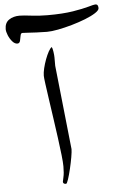

<svg xmlns="http://www.w3.org/2000/svg" viewBox="-179 -943 605 988"><g transform="rotate(-5 123.5 -449.0)"><path d="M165 -170.9Q165 -158.2 160.2 -129.9Q155.3 -101.6 147.9 -70.6Q140.6 -39.6 133.3 -17.6Q126 4.4 121.6 4.4Q106 4.4 106 -7.3Q106 -10.7 110.8 -30.5Q115.7 -50.3 115.7 -86.4Q115.7 -106.4 111.3 -145.8Q106.9 -185.1 100.1 -235.1Q93.3 -285.2 85.7 -337.9Q78.1 -390.6 71.3 -437.5Q64.5 -484.4 60.1 -517.1Q55.7 -549.8 55.7 -559.6Q55.7 -575.2 61 -597.7Q66.4 -620.1 74.7 -642.6Q83 -665 92.3 -681.9Q101.6 -698.7 109.4 -703.1Q113.3 -696.8 116 -678.2Q118.7 -659.7 118.7 -648.9V-605.5ZM366.7 -881.8Q366.7 -870.6 345.9 -857.2Q325.2 -843.8 292.2 -830.8Q259.3 -817.9 221.7 -807.1Q184.1 -796.4 149.7 -789.8Q115.2 -783.2 92.3 -783.2Q65.9 -783.2 38.3 -784.7Q10.7 -786.1 -9.5 -787.4Q-29.8 -788.6 -34.7 -788.6Q-43 -788.6 -45.2 -775.6Q-47.4 -762.7 -50.5 -749.5Q-53.7 -736.3 -64.9 -736.3Q-78.6 -736.3 -91.1 -750.7Q-103.5 -765.1 -111.1 -783.7Q-118.7 -802.2 -118.7 -815.4Q-118.7 -848.1 -96.4 -863.3Q-74.2 -878.4 -42 -878.4Q-22.5 -878.4 18.6 -873.3Q59.6 -868.2 102.1 -868.2Q181.2 -868.2 233.9 -876.7Q286.6 -885.3 315.4 -893.6Q344.2 -901.9 351.1 -901.9Q360.8 -901.9 363.8 -895.8Q366.7 -889.6 366.7 -881.8Z"/></g></svg>

Font: Scheherazade New Medium
Style: Regular
Weight: 500
Designer: SIL International
Foundry: SIL International
Version: Version 4.000